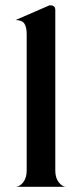

<svg xmlns="http://www.w3.org/2000/svg" viewBox="-20 -721 315 741"><path d="M193.4 -63.5Q193.4 -34.2 207 -17.1Q220.7 0 235.4 0H40Q55.7 0 69.3 -17.1Q83 -34.2 83 -63.5V-588.9Q83 -617.2 73.7 -630.4Q64.5 -643.6 40 -643.6L168 -699.2Q174.8 -702.1 184.1 -698.7Q193.4 -695.3 193.4 -682.6Z"/></svg>

Font: Olivea
Style: LigaturesFont
Weight: 400
Designer: Achmad Aprilia Pratama
Version: Version 001.000